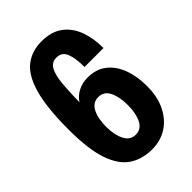

<svg xmlns="http://www.w3.org/2000/svg" viewBox="-213 -784 881 881"><g transform="rotate(-45 228.0 -343.0)"><path d="M237 12Q173 12 126.5 -19Q80 -50 55 -123Q30 -196 30 -323Q30 -466 53.5 -548Q77 -630 121.5 -664Q166 -698 228 -698Q292 -698 331.5 -668.5Q371 -639 389.5 -589Q408 -539 408 -475H285Q285 -533 272 -565Q259 -597 224 -597Q193 -597 178.5 -570Q164 -543 159.5 -493.5Q155 -444 154 -377Q171 -403 199 -417Q227 -431 260 -431Q316 -431 352.5 -402Q389 -373 407.5 -323.5Q426 -274 426 -210Q426 -142 401.5 -92Q377 -42 334.5 -15Q292 12 237 12ZM232 -89Q268 -89 285 -123.5Q302 -158 302 -210Q302 -265 285 -299Q268 -333 232 -333Q196 -333 178.5 -299Q161 -265 161 -210Q161 -158 178.5 -123.5Q196 -89 232 -89Z"/></g></svg>

Font: Archivo Narrow
Style: Bold
Weight: 700
Designer: Hector Gatti
Foundry: Omnibus-Type
Version: Version 3.002